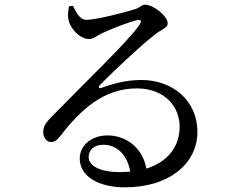

<svg xmlns="http://www.w3.org/2000/svg" viewBox="-20 -768 1040 821"><path d="M349 -683C323 -683 306 -713 292 -743L275 -741C271 -720 269 -700 273 -682C279 -651 318 -601 362 -601C380 -601 395 -616 414 -625C455 -644 535 -676 568 -682C581 -685 588 -679 577 -663C532 -595 343 -415 203 -271C177 -245 166 -229 165 -208C163 -180 180 -161 196 -161C213 -160 222 -167 240 -189C324 -298 423 -390 565 -390C686 -390 751 -309 748 -221C747 -146 702 -77 606 -47C588 -145 510 -189 440 -189C372 -189 321 -147 321 -90C321 -14 401 33 514 33C708 33 822 -72 824 -199C826 -341 715 -426 584 -426C513 -426 455 -407 413 -392C404 -388 399 -396 407 -404C451 -450 581 -573 636 -615C670 -644 697 -647 697 -668C697 -700 635 -748 600 -748C584 -748 582 -736 555 -728C508 -713 387 -683 349 -683ZM537 -34 494 -32C403 -32 359 -61 359 -97C359 -129 385 -149 422 -149C478 -149 524 -108 537 -34Z"/></svg>

Font: Noto Serif KR Medium
Style: Regular
Weight: 500
Designer: Ryoko NISHIZUKA 西塚涼子 (kana & ideographs); Frank Grießhammer (Latin, Greek & Cyrillic); Wenlong ZHANG 张文龙 (bopomofo); San
Foundry: Adobe
Version: Version 2.001;hotconv 1.1.0;makeotfexe 2.6.0